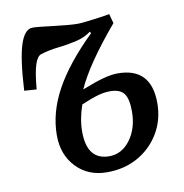

<svg xmlns="http://www.w3.org/2000/svg" viewBox="-66 -584 635 661"><g transform="rotate(-10 251.5 -253.5)"><path d="M225 -281Q270 -299 299.5 -307Q329 -315 351 -315Q468 -315 468 -191Q468 -133 440.5 -86.5Q413 -40 365.5 -13Q318 14 257 14Q191 14 149.5 -29.5Q108 -73 108 -141Q108 -220 151 -299Q194 -378 285 -467L282 -473Q259 -456 228 -449Q197 -442 165 -438.5Q133 -435 104 -426Q90 -422 81 -394.5Q72 -367 67 -309L24 -312Q30 -422 46 -471.5Q62 -521 90 -521Q99 -521 118.5 -519Q138 -517 162 -514Q186 -511 208.5 -509Q231 -507 246 -507Q256 -507 277 -509.5Q298 -512 320.5 -515Q343 -518 358 -521L367 -488Q262 -364 225 -281ZM213 -231Q196 -183 196 -138Q196 -39 274 -39Q318 -39 347.5 -79Q377 -119 377 -178Q377 -222 363 -240.5Q349 -259 314 -259Q295 -259 273 -253Q251 -247 213 -231Z"/></g></svg>

Font: Literata 12pt
Style: Italic
Weight: 400
Italic angle: -2°
Designer: Latin by Veronika Burian and Jose Scaglione. Greek by Irene Vlachou. Cyrillic by Vera Evstafieva
Foundry: TypeTogether
Version: Version 3.002